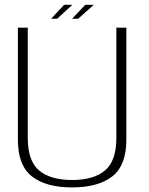

<svg xmlns="http://www.w3.org/2000/svg" viewBox="-20 -792 632 816"><path d="M286.5 4.5Q396.5 4.5 456.8 -42Q517 -88.5 517 -198.5V-674.5H474.5V-205.5Q474.5 -108 426.2 -67.5Q378 -27 286.5 -27Q194.5 -27 146.2 -67.5Q98 -108 98 -205.5V-674.5H56V-198.5Q56 -88.5 116 -42Q176 4.5 286.5 4.5ZM286.5 -712.5H312.5L378.5 -771.5H342.5ZM197.5 -712.5H223L287.5 -771.5H252.5Z"/></svg>

Font: Anybody UltraCondensed Thin ExtraLight
Style: Regular
Weight: 250
Version: Version 1.111